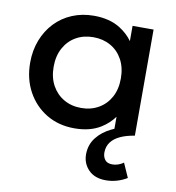

<svg xmlns="http://www.w3.org/2000/svg" viewBox="-82 -583 807 882"><g transform="rotate(10 321.5 -142.5)"><path d="M469.5 225Q418 225 389 195.5Q360 166 360 123Q360 122 360 121.5Q360.5 78 386 45Q411.5 12 455 -9Q461.5 -12 468 -15V-71Q444.5 -38.5 408.5 -16Q359 15 286 15Q212 15 155.2 -19.2Q98.5 -53.5 66.2 -112.8Q34 -172 34 -247.5Q34 -304 52.5 -352Q71 -400 104.5 -435.5Q138 -471 184.5 -490.5Q231 -510 286 -510Q359 -510 408.5 -479Q444.5 -456.5 468 -424V-495H566V0Q527.5 6 499.8 18.8Q472 31.5 457 51.5Q442 71.5 441.5 99Q441.5 100 441.5 101Q441.5 120 452 134Q462.5 148 486.5 148Q501 148 514.2 143.2Q527.5 138.5 538.5 130.5L568 197Q546 210.5 520.8 217.8Q495.5 225 469.5 225ZM300.5 -82.5Q345.5 -82.5 381 -102.8Q416.5 -123 436.8 -160Q457 -197 457 -247.5Q457 -298 436.8 -335.2Q416.5 -372.5 381 -392.5Q345.5 -412.5 300.5 -412.5Q255 -412.5 219.8 -392.5Q184.5 -372.5 164 -335.2Q143.5 -298 143.5 -247.5Q143.5 -197 164 -160Q184.5 -123 219.8 -102.8Q255 -82.5 300.5 -82.5Z"/></g></svg>

Font: Geologica EX
Style: Regular
Weight: 400
Designer: Sindre Bremnes, Frode Helland
Foundry: Monokrom Skriftforlag AS
Version: Version 1.010;gftools[0.9.28]